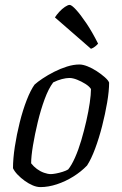

<svg xmlns="http://www.w3.org/2000/svg" viewBox="-20 -763 497 783"><path d="M145 0Q130 0 113.5 -7Q97 -14 81 -25.5Q65 -37 52 -50.5Q39 -64 33 -77Q33 -116 40.5 -165Q48 -214 60.5 -264Q73 -314 89 -355Q105 -396 121 -418Q133 -429 154 -443Q175 -457 200.5 -470Q226 -483 253 -491.5Q280 -500 304 -500Q318 -500 337 -492.5Q356 -485 375 -472.5Q394 -460 408 -447.5Q422 -435 425 -426Q425 -392 417 -345Q409 -298 396.5 -249Q384 -200 368 -157Q352 -114 335 -88Q311 -63 279 -43Q247 -23 212 -11.5Q177 0 145 0ZM187 -53Q195 -53 208.5 -55.5Q222 -58 236 -62.5Q250 -67 258 -72Q272 -89 286 -120.5Q300 -152 311.5 -191Q323 -230 332 -269.5Q341 -309 346 -343.5Q351 -378 351 -400Q344 -411 328 -421Q312 -431 294.5 -438Q277 -445 263 -445Q250 -445 232.5 -440.5Q215 -436 197 -427Q178 -402 162 -358.5Q146 -315 134 -265Q122 -215 114.5 -170Q107 -125 107 -97Q117 -84 130.5 -74Q144 -64 159.5 -58.5Q175 -53 187 -53ZM351 -564 204 -692Q211 -703 222 -715Q233 -727 245 -735Q257 -743 264 -743Q272 -743 290 -723.5Q308 -704 332 -668.5Q356 -633 380 -585Q376 -580 368 -573.5Q360 -567 351 -564Z"/></svg>

Font: Texturina 12pt ExtraLight
Style: Italic
Weight: 250
Italic angle: -11°
Designer: Guillermo Torres Carreño
Foundry: Omnibus-Type
Version: Version 1.002